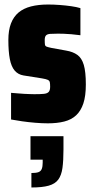

<svg xmlns="http://www.w3.org/2000/svg" viewBox="-20 -538 416 850"><path d="M192 8Q166 8 136 5.5Q106 3 78 -1Q50 -5 29 -9V-127Q46 -126 60.5 -124.5Q75 -123 87.5 -122.5Q100 -122 111.5 -121.5Q123 -121 132 -121Q159 -121 174 -122.5Q189 -124 195.5 -131Q202 -138 202 -154Q202 -167 200.5 -174Q199 -181 191.5 -184.5Q184 -188 166 -191L84 -204Q60 -208 45 -225.5Q30 -243 23.5 -276.5Q17 -310 17 -361Q17 -404 28.5 -434Q40 -464 62 -482.5Q84 -501 117 -509.5Q150 -518 193 -518Q217 -518 244 -516Q271 -514 295.5 -510.5Q320 -507 336 -502V-382Q314 -385 295.5 -386.5Q277 -388 262.5 -388.5Q248 -389 237 -389Q215 -389 202 -388Q189 -387 183.5 -381Q178 -375 178 -361Q178 -347 179 -340.5Q180 -334 186.5 -331.5Q193 -329 207 -326L273 -314Q303 -309 322.5 -295Q342 -281 351 -250.5Q360 -220 360 -164Q360 -113 349 -80Q338 -47 317 -27.5Q296 -8 264.5 0Q233 8 192 8ZM119 292V228Q140 228 150.5 224Q161 220 165 209.5Q169 199 169 182V169H115V65H261V124Q261 173 256.5 205.5Q252 238 238 257Q224 276 195.5 284Q167 292 119 292Z"/></svg>

Font: Saira Condensed Black
Style: Regular
Weight: 900
Width: 3
Designer: Hector Gatti with collaboration of the Omnibus-Type team
Foundry: Omnibus-Type
Version: Version 1.101